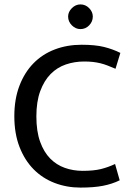

<svg xmlns="http://www.w3.org/2000/svg" viewBox="-20 -842 599 871"><path d="M355 -67Q405 -67 437.5 -75Q470 -83 502 -98L523 -24Q488 -7 446.5 1Q405 9 345 9Q283 9 228 -12Q173 -33 132.5 -74Q92 -115 68.5 -175.5Q45 -236 45 -315Q45 -392 68 -452.5Q91 -513 131.5 -554.5Q172 -596 228 -617.5Q284 -639 350 -639Q412 -639 452 -629Q492 -619 526 -602L504 -530Q485 -538 468.5 -544.5Q452 -551 435.5 -555Q419 -559 401.5 -561Q384 -563 362 -563Q318 -563 278.5 -549.5Q239 -536 209.5 -506Q180 -476 162.5 -428.5Q145 -381 145 -314Q145 -246 162 -199Q179 -152 207.5 -123Q236 -94 274 -80.5Q312 -67 355 -67ZM289 -767Q289 -788 306 -805Q323 -822 345 -822Q368 -822 384.5 -805Q401 -788 401 -767Q401 -744 384.5 -727Q368 -710 345 -710Q323 -710 306 -727Q289 -744 289 -767Z"/></svg>

Font: Ek Mukta
Style: Regular
Weight: 400
Designer: Girish Dalvi and Yashodeep Gholap
Foundry: Ek Type
Version: Version 2.538;PS 1.001;hotconv 16.6.51;makeotf.lib2.5.65220;